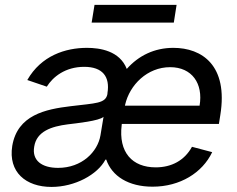

<svg xmlns="http://www.w3.org/2000/svg" viewBox="-20 -747 964 780"><path d="M189.3 12.4C284.1 12.4 376.4 -37.6 408.4 -98.7H411.6C434.7 -31.2 502.1 11.4 599.8 11.4C711.6 11.4 802.2 -45.1 842 -128.9L759.9 -150.6C729.4 -94.8 676.5 -67.1 612.6 -67.1C517.4 -67.1 460.6 -127.8 474.4 -239.7L474.8 -243.6H869.3L875 -279.5C907.7 -481.5 800.4 -552.6 684.3 -552.6C607.6 -552.6 543.3 -521.3 495 -467C466.3 -540.8 385.7 -552.6 333.1 -552.6C246.4 -552.6 147.4 -521.3 90.9 -421.9L170.1 -394.9C194.6 -434.3 244.7 -475.5 322.1 -475.5C396.7 -475.5 427.6 -435.7 416.5 -368.3V-365.4C409.4 -326 368.6 -328.1 268.1 -315.7C163.7 -303.3 51.1 -279.5 29.8 -154.5C12.8 -47.9 84.9 12.4 189.3 12.4ZM119 -151.3C128.6 -213.4 188.9 -233.3 255 -241.8C290.1 -246.1 383.2 -255.7 400.6 -272.4L388.1 -197.1C376.8 -130 312.5 -65 215.9 -65C150.6 -65 109 -94.5 119 -151.3ZM352.3 -655.2H686.1L697.4 -727.3H364ZM487.6 -317.8 488.3 -321.4C506.7 -402.3 578.5 -474.1 671.2 -474.1C759.9 -474.1 806.1 -407.7 790.8 -317.8Z"/></svg>

Font: Margiela Sans Text
Style: Italic
Weight: 400
Italic angle: -9.39999°
Designer: Stefan Endress, Andreas Faust
Version: Version 1.100;FEAKit 1.0